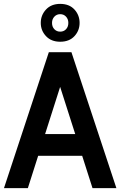

<svg xmlns="http://www.w3.org/2000/svg" viewBox="-20 -969 620 989"><path d="M428 -166.5H152V-278.5H428ZM276 -564.5H303.5L123.5 0H0.5L231.5 -700H348L579.5 0H456.5ZM290 -754Q244 -754 217 -782.8Q190 -811.5 190 -851Q190 -891 217 -920Q244 -949 290 -949Q337 -949 363.5 -920Q390 -891 390 -851Q390 -811.5 363.5 -782.8Q337 -754 290 -754ZM290 -806Q308.5 -806 320.2 -818.5Q332 -831 332 -851Q332 -870.5 320.2 -883.2Q308.5 -896 290 -896Q272 -896 260 -883.2Q248 -870.5 248 -851Q248 -831 260 -818.5Q272 -806 290 -806Z"/></svg>

Font: Cabin
Style: Bold
Weight: 700
Width: 4
Designer: Pablo Impallari
Foundry: Pablo Impallari. http://www.impallari.com Igino Marini. http://www.ikern.com
Version: Version 3.001